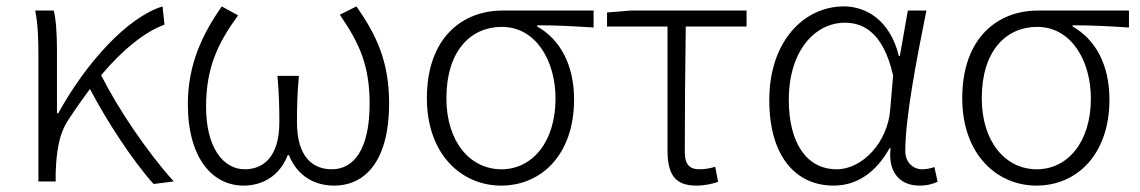

<svg xmlns="http://www.w3.org/2000/svg" viewBox="-20 -567 3561 600"><path d="M460 8 523 0C439 -93 349 -227 296 -332C365 -414 434 -468 494 -490L488 -547C378 -513 249 -371 162 -213H158V-412C158 -457 155 -508 148 -534H90C99 -490 100 -438 100 -395V0H154V-26C156 -91 164 -149 194 -193C216 -227 239 -259 261 -289C314 -188 395 -64 460 8Z M741 13C800 13 854 -17 879 -82H883C909 -17 963 13 1024 13C1124 13 1196 -68 1196 -244C1196 -375 1156 -458 1094 -547L1042 -521C1105 -429 1135 -361 1135 -242C1135 -101 1086 -38 1017 -38C962 -38 908 -71 908 -186C908 -228 909 -275 914 -330H847C852 -275 853 -228 853 -186C853 -72 799 -38 745 -38C678 -38 624 -105 624 -233C624 -355 660 -431 724 -519L673 -547C613 -461 567 -366 567 -242C567 -70 646 13 741 13Z M1546 13C1672 13 1774 -84 1774 -256C1774 -365 1730 -444 1659 -484V-488C1720 -488 1774 -485 1835 -481V-534H1550C1426 -534 1314 -450 1314 -260C1314 -85 1422 13 1546 13ZM1547 -38C1449 -38 1375 -124 1375 -260C1375 -408 1451 -483 1548 -483C1655 -483 1716 -377 1716 -259C1716 -124 1644 -38 1547 -38Z M2156 13C2183 13 2209 7 2224 1L2215 -46C2200 -41 2183 -38 2166 -38C2134 -38 2120 -54 2120 -92C2120 -219 2121 -350 2123 -484H2313V-534H1951L1877 -528V-484H2066V-98C2066 -22 2089 13 2156 13Z M2585 13C2657 13 2717 -27 2760 -104H2763C2754 -26 2795 13 2853 13C2879 13 2897 7 2910 1L2900 -45C2889 -41 2875 -38 2862 -38C2833 -38 2809 -60 2809 -95C2809 -200 2845 -385 2875 -534H2817L2792 -392H2789C2761 -505 2686 -547 2617 -547C2494 -547 2384 -440 2384 -254C2384 -78 2467 13 2585 13ZM2595 -38C2500 -38 2445 -121 2445 -255C2445 -411 2529 -496 2620 -496C2672 -496 2739 -472 2771 -331L2762 -226C2755 -123 2675 -38 2595 -38Z M3219 13C3345 13 3447 -84 3447 -256C3447 -365 3403 -444 3332 -484V-488C3393 -488 3447 -485 3508 -481V-534H3223C3099 -534 2987 -450 2987 -260C2987 -85 3095 13 3219 13ZM3220 -38C3122 -38 3048 -124 3048 -260C3048 -408 3124 -483 3221 -483C3328 -483 3389 -377 3389 -259C3389 -124 3317 -38 3220 -38Z"/></svg>

Font: GenYoGothic2 TW L
Style: Regular
Weight: 300
Version: Version 2.100;PS 2.1;hotconv 16.6.51;makeotf.lib2.5.65220 DE